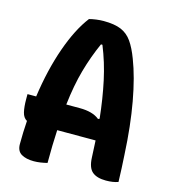

<svg xmlns="http://www.w3.org/2000/svg" viewBox="-107 -800 815 899"><g transform="rotate(15 300.0 -350.5)"><path d="M203 0Q187 4 170.5 6.5Q154 9 138 9Q101 9 78 -4.5Q55 -18 55 -52Q55 -109 59 -165Q41 -175 35 -200Q29 -225 29 -264V-287H71Q90 -421 128 -528.5Q166 -636 216 -701Q231 -705 249.5 -707.5Q268 -710 285 -710Q338 -710 370 -696.5Q402 -683 423 -653Q444 -623 462 -575Q493 -495 513.5 -382Q534 -269 541 -130Q543 -99 544.5 -66.5Q546 -34 547 0Q522 9 488 9Q444 9 421.5 -10Q399 -29 397 -78Q395 -121 393 -160H207Q203 -88 203 0ZM283 -287Q313 -287 337 -280.5Q361 -274 378 -260L385 -263Q375 -358 357 -441.5Q339 -525 308 -601H301Q270 -532 249 -457.5Q228 -383 217 -287Z"/></g></svg>

Font: Recursive Mn Csl St
Style: Bold
Weight: 700
Monospace: yes
Version: Version 1.079;hotconv 1.0.112;makeotfexe 2.5.65598; ttfautoh